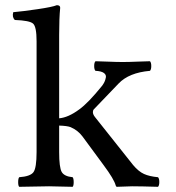

<svg xmlns="http://www.w3.org/2000/svg" viewBox="-20 -718 680 740"><path d="M121 -132V-559Q121 -615 107.5 -627Q94 -639 37 -641Q26 -652 31 -671Q66 -674 124 -682.5Q182 -691 199 -698Q212 -698 212 -688Q208 -648 208 -583V-262Q243 -265 285 -296Q320 -321 374 -388Q379 -395 382.5 -402Q386 -409 388 -419.5Q390 -430 380 -437Q370 -444 348 -445Q343 -450 343 -463.5Q343 -477 348 -482Q360 -482 394.5 -480.5Q429 -479 453 -479Q476 -479 511 -480.5Q546 -482 558 -482Q563 -477 563 -463.5Q563 -450 558 -445Q477 -438 437 -396L342 -297Q338 -293 338 -286Q338 -277 346 -267L493 -82Q514 -57 535 -47.5Q556 -38 589 -35Q594 -30 594 -16.5Q594 -3 589 2Q523 0 489 0Q474 0 430 2Q428 2 426 -3Q420 -27 379 -82L298 -192Q280 -216 252 -228Q239 -233 208 -234V-132Q208 -72 218 -55Q228 -38 260 -35Q264 -30 264 -16Q264 -2 260 2Q174 0 169 0Q138 0 54 2Q50 -2 50 -16Q50 -30 54 -35Q97 -38 109 -54.5Q121 -71 121 -132Z"/></svg>

Font: Libertinus Mono
Style: Regular
Weight: 400
Designer: Philipp H. Poll
Foundry: Khaled Hosny
Version: Version 6.7